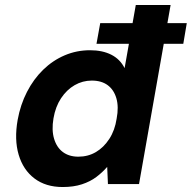

<svg xmlns="http://www.w3.org/2000/svg" viewBox="-20 -740 771 772"><path d="M368 -564 383 -647H731L717 -564ZM232 12Q164 12 118.5 -22.5Q73 -57 55 -118Q37 -179 51 -258Q62 -319 88.5 -370.5Q115 -422 153.5 -459.5Q192 -497 240 -517.5Q288 -538 342 -538Q392 -538 427.5 -520Q463 -502 481 -466L526 -720H666L539 0H414L411 -69Q392 -47 367.5 -28.5Q343 -10 309.5 1Q276 12 232 12ZM295 -110Q334 -110 365.5 -128.5Q397 -147 419.5 -181.5Q442 -216 449 -263Q458 -310 448 -344.5Q438 -379 413 -397.5Q388 -416 349 -416Q312 -416 280 -397.5Q248 -379 225.5 -345Q203 -311 195 -264Q187 -217 197.5 -182Q208 -147 233 -128.5Q258 -110 295 -110Z"/></svg>

Font: DM Sans 9pt ExtraBold
Style: Italic
Weight: 800
Italic angle: -10°
Version: Version 4.004;gftools[0.9.30]